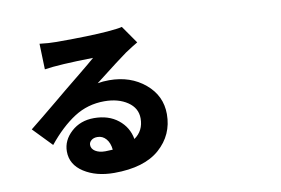

<svg xmlns="http://www.w3.org/2000/svg" viewBox="-85 -934 1671 1141"><g transform="rotate(-10 750.0 -363.5)"><path d="M487.3 -76.2Q504.9 -76.2 532.2 -78.1Q528.3 -119.1 507.3 -143.6Q486.3 -168 455.1 -168Q431.6 -168 418 -156.2Q404.3 -144.5 404.3 -128.9Q404.3 -105.5 427.2 -90.8Q450.2 -76.2 487.3 -76.2ZM511.7 -635.7Q301.8 -631.8 217.8 -618.2L212.9 -773.4Q267.6 -766.6 314.5 -766.6Q518.6 -766.6 624 -775.4Q692.4 -781.2 711.9 -787.1L786.1 -680.7Q753.9 -662.1 710 -632.8Q670.9 -605.5 512.7 -482.4Q543.9 -488.3 582 -488.3Q710.9 -488.3 798.3 -415Q885.7 -341.8 885.7 -230.5Q885.7 -105.5 792.5 -22.9Q699.2 59.6 517.6 59.6Q409.2 59.6 335.4 12.2Q261.7 -35.2 261.7 -114.3Q261.7 -181.6 316.9 -231.9Q372.1 -282.2 454.1 -282.2Q542 -282.2 599.6 -236.3Q657.2 -190.4 669.9 -118.2Q727.5 -158.2 727.5 -232.4Q727.5 -294.9 671.9 -332.5Q616.2 -370.1 532.2 -370.1Q431.6 -370.1 349.6 -317.4Q267.6 -264.6 188.5 -167L79.1 -280.3Q107.4 -302.7 152.3 -339.4Q197.3 -376 248 -418Q298.8 -460 317.4 -475.6Q334 -489.3 409.2 -550.3Q484.4 -611.3 511.7 -635.7Z"/></g></svg>

Font: Bpmf Zihi Sans Heavy
Style: Heavy
Weight: 900
Foundry: But Ko
Version: Version 1.320